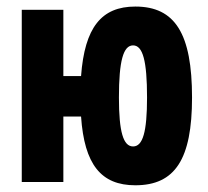

<svg xmlns="http://www.w3.org/2000/svg" viewBox="-20 -547 626 577"><path d="M386.7 9.8C506.3 9.8 557.1 -68.8 557.1 -253.9C557.1 -445.8 506.3 -527.3 386.7 -527.3C284.7 -527.3 234.4 -464.4 223.6 -318.4H170.4V-517.6H45.4V0H170.4V-196.8H223.6C233.4 -52.7 283.7 9.8 386.7 9.8ZM379.9 -106.9C350.6 -106.9 337.4 -150.4 337.4 -253.9C337.4 -364.3 350.6 -410.6 379.9 -410.6C409.2 -410.6 421.9 -364.3 421.9 -253.9C421.9 -150.4 409.2 -106.9 379.9 -106.9Z"/></svg>

Font: CaskaydiaCove Nerd Font
Style: Bold
Weight: 700
Designer: Aaron Bell
Foundry: Saja Typeworks
Version: Version 2111.1;Nerd Fonts 2.3.0